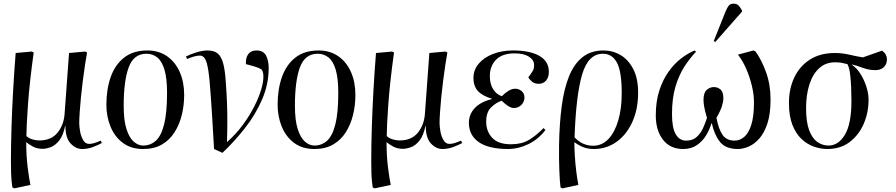

<svg xmlns="http://www.w3.org/2000/svg" viewBox="-20 -804 4921 1054"><path d="M59 230 48 225Q42 185 41 150Q40 115 40 78Q40 -2 43 -101Q46 -200 52 -306Q58 -412 66 -513L154 -521L165 -516Q142 -350 133.5 -229Q125 -108 125 -57Q138 -45 157.5 -39Q177 -33 196 -33Q262 -33 297 -77Q332 -121 335 -185L359 -513L447 -521L458 -516Q453 -490 447 -450Q441 -410 435 -363.5Q429 -317 424.5 -271.5Q420 -226 417.5 -188.5Q415 -151 415 -129Q415 -108 420 -81Q425 -54 437 -34Q449 -14 470 -14Q484 -14 502 -20Q520 -26 533 -32L539 -19Q526 -11 494.5 1.5Q463 14 431 14Q396 14 367.5 -16.5Q339 -47 339 -115H338Q327 -60 305 -32.5Q283 -5 258 4Q233 13 213 13Q183 13 159.5 0Q136 -13 125 -23H124Q124 53 132 115.5Q140 178 147 211Z M766 14Q699 14 654 -20Q609 -54 586.5 -109.5Q564 -165 564 -229Q564 -313 587.5 -380.5Q611 -448 661 -487.5Q711 -527 789 -527Q852 -527 897.5 -495Q943 -463 967 -408Q991 -353 991 -283Q991 -226 978 -173Q965 -120 938 -77.5Q911 -35 868.5 -10.5Q826 14 766 14ZM766 -5Q806 -5 835.5 -31.5Q865 -58 881 -121.5Q897 -185 897 -294Q897 -374 883 -421Q869 -468 843.5 -488.5Q818 -509 784 -509Q714 -509 686.5 -434.5Q659 -360 659 -223Q659 -143 674.5 -95Q690 -47 714.5 -26Q739 -5 766 -5Z M1201 35 1155 14Q1153 -26 1151 -55.5Q1149 -85 1147.5 -114.5Q1146 -144 1143.5 -182Q1141 -220 1137 -277Q1131 -370 1123.5 -417.5Q1116 -465 1105 -482Q1094 -499 1078 -499Q1062 -499 1042 -493Q1022 -487 1007 -480L1001 -494Q1025 -506 1058.5 -516.5Q1092 -527 1119 -527Q1155 -527 1175 -510.5Q1195 -494 1205.5 -455Q1216 -416 1220 -346Q1224 -293 1226 -243Q1228 -193 1228 -140.5Q1228 -88 1226 -24Q1276 -68 1313 -118.5Q1350 -169 1375.5 -219Q1401 -269 1413.5 -311.5Q1426 -354 1426 -382Q1426 -417 1412 -425Q1398 -433 1374 -440L1330 -452Q1328 -487 1343 -507Q1358 -527 1388 -527Q1426 -527 1440.5 -499Q1455 -471 1455 -431Q1455 -342 1419 -258.5Q1383 -175 1325 -101Q1267 -27 1201 35Z M1706 14Q1639 14 1594 -20Q1549 -54 1526.5 -109.5Q1504 -165 1504 -229Q1504 -313 1527.5 -380.5Q1551 -448 1601 -487.5Q1651 -527 1729 -527Q1792 -527 1837.5 -495Q1883 -463 1907 -408Q1931 -353 1931 -283Q1931 -226 1918 -173Q1905 -120 1878 -77.5Q1851 -35 1808.5 -10.5Q1766 14 1706 14ZM1706 -5Q1746 -5 1775.5 -31.5Q1805 -58 1821 -121.5Q1837 -185 1837 -294Q1837 -374 1823 -421Q1809 -468 1783.5 -488.5Q1758 -509 1724 -509Q1654 -509 1626.5 -434.5Q1599 -360 1599 -223Q1599 -143 1614.5 -95Q1630 -47 1654.5 -26Q1679 -5 1706 -5Z M2037 230 2026 225Q2020 185 2019 150Q2018 115 2018 78Q2018 -2 2021 -101Q2024 -200 2030 -306Q2036 -412 2044 -513L2132 -521L2143 -516Q2120 -350 2111.5 -229Q2103 -108 2103 -57Q2116 -45 2135.5 -39Q2155 -33 2174 -33Q2240 -33 2275 -77Q2310 -121 2313 -185L2337 -513L2425 -521L2436 -516Q2431 -490 2425 -450Q2419 -410 2413 -363.5Q2407 -317 2402.5 -271.5Q2398 -226 2395.5 -188.5Q2393 -151 2393 -129Q2393 -108 2398 -81Q2403 -54 2415 -34Q2427 -14 2448 -14Q2462 -14 2480 -20Q2498 -26 2511 -32L2517 -19Q2504 -11 2472.5 1.5Q2441 14 2409 14Q2374 14 2345.5 -16.5Q2317 -47 2317 -115H2316Q2305 -60 2283 -32.5Q2261 -5 2236 4Q2211 13 2191 13Q2161 13 2137.5 0Q2114 -13 2103 -23H2102Q2102 53 2110 115.5Q2118 178 2125 211Z M2771 14Q2662 14 2608 -24Q2554 -62 2554 -130Q2554 -176 2586 -210.5Q2618 -245 2680 -260V-262Q2625 -279 2602 -306Q2579 -333 2579 -376Q2579 -420 2607.5 -454Q2636 -488 2685.5 -507.5Q2735 -527 2797 -527Q2888 -527 2940.5 -497.5Q2993 -468 2993 -409Q2993 -380 2978 -362Q2963 -344 2937 -344Q2915 -344 2901.5 -355Q2888 -366 2880 -379Q2897 -402 2904.5 -414.5Q2912 -427 2912 -446Q2912 -475 2883.5 -493Q2855 -511 2805 -511Q2737 -511 2703 -476Q2669 -441 2669 -387Q2669 -342 2688 -313Q2707 -284 2735 -276Q2749 -291 2769 -304Q2789 -317 2808 -317Q2828 -317 2843.5 -304Q2859 -291 2859 -269Q2859 -245 2842 -228Q2825 -211 2801 -211Q2786 -211 2768 -223Q2750 -235 2734 -251Q2703 -241 2676 -214.5Q2649 -188 2649 -136Q2649 -83 2682 -47.5Q2715 -12 2785 -12Q2843 -12 2883 -35.5Q2923 -59 2964 -101L2974 -90Q2934 -38 2879 -12Q2824 14 2771 14Z M3068 230 3057 225Q3053 195 3050.5 131Q3048 67 3049 -9Q3051 -125 3063.5 -220.5Q3076 -316 3103.5 -384.5Q3131 -453 3177.5 -490Q3224 -527 3293 -527Q3344 -527 3387 -501.5Q3430 -476 3456.5 -424.5Q3483 -373 3483 -295Q3483 -204 3451 -134Q3419 -64 3364 -25Q3309 14 3240 14Q3207 14 3181 3.5Q3155 -7 3134 -23H3133Q3133 9 3135.5 50Q3138 91 3143 133Q3148 175 3155 211ZM3236 -4Q3285 -4 3320 -41Q3355 -78 3374 -143Q3393 -208 3393 -292Q3393 -412 3366.5 -460.5Q3340 -509 3290 -509Q3209 -509 3175.5 -394.5Q3142 -280 3134 -50Q3177 -4 3236 -4Z M3730 14Q3659 14 3619.5 -37Q3580 -88 3580 -170Q3580 -248 3599.5 -307.5Q3619 -367 3650.5 -411Q3682 -455 3719.5 -483.5Q3757 -512 3793 -527L3801 -520Q3769 -487 3738.5 -440.5Q3708 -394 3688.5 -330Q3669 -266 3669 -178Q3669 -102 3689.5 -67Q3710 -32 3747 -32Q3783 -32 3805 -52.5Q3827 -73 3840 -102Q3853 -131 3861 -157Q3849 -198 3845.5 -219Q3842 -240 3842 -256Q3842 -295 3859.5 -310.5Q3877 -326 3899 -326Q3920 -326 3935.5 -312.5Q3951 -299 3951 -264Q3951 -247 3943 -221Q3935 -195 3913 -157Q3925 -94 3947 -63Q3969 -32 4013 -32Q4041 -32 4065 -52Q4089 -72 4104 -118Q4119 -164 4119 -243Q4119 -285 4107.5 -333Q4096 -381 4076.5 -426Q4057 -471 4031 -504L4116 -527L4127 -522Q4160 -477 4185 -408.5Q4210 -340 4210 -258Q4210 -178 4192.5 -125.5Q4175 -73 4147.5 -42.5Q4120 -12 4089 1Q4058 14 4031 14Q3963 14 3932 -25.5Q3901 -65 3888 -126H3885Q3876 -94 3856.5 -61.5Q3837 -29 3806 -7.5Q3775 14 3730 14ZM3907 -574 3898 -578 3963 -741Q3972 -762 3980.5 -773Q3989 -784 4007 -784Q4024 -784 4034 -774Q4044 -764 4053 -747V-740Z M4521 14Q4485 14 4448 1Q4411 -12 4380 -41Q4349 -70 4330 -118.5Q4311 -167 4311 -239Q4311 -316 4340 -378Q4369 -440 4425.5 -476.5Q4482 -513 4563 -513Q4604 -513 4642 -504Q4680 -495 4717 -489L4822 -526Q4837 -515 4843 -503Q4849 -491 4849 -480Q4849 -451 4831.5 -435Q4814 -419 4786 -419Q4761 -419 4741.5 -424Q4722 -429 4702.5 -436.5Q4683 -444 4657 -450V-448Q4682 -432 4702.5 -400Q4723 -368 4735.5 -330Q4748 -292 4748 -256Q4748 -186 4721.5 -124.5Q4695 -63 4644.5 -24.5Q4594 14 4521 14ZM4528 -5Q4583 -5 4618.5 -65Q4654 -125 4654 -249Q4654 -283 4652.5 -323Q4651 -363 4646.5 -398.5Q4642 -434 4632 -452Q4613 -457 4598.5 -459.5Q4584 -462 4564 -462Q4513 -462 4477.5 -430Q4442 -398 4423.5 -341Q4405 -284 4405 -210Q4405 -134 4422 -89Q4439 -44 4467 -24.5Q4495 -5 4528 -5Z"/></svg>

Font: Literata 72pt
Style: Italic
Weight: 400
Italic angle: -2°
Designer: Latin by Veronika Burian and Jose Scaglione. Greek by Irene Vlachou. Cyrillic by Vera Evstafieva
Foundry: TypeTogether
Version: Version 3.002